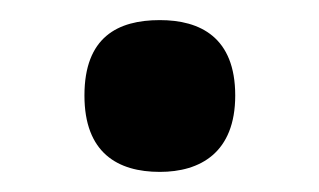

<svg xmlns="http://www.w3.org/2000/svg" viewBox="-20 -163 317 191"><path d="M139 8C179 8 214 -11 214 -68C214 -126 179 -143 139 -143C97 -143 64 -126 64 -68C64 -11 97 8 139 8Z"/></svg>

Font: Noto Serif Georgian SemiBold
Style: Regular
Weight: 600
Designer: Monotype Design Team, Akaki Razmadze
Foundry: Google LLC
Version: Version 2.003